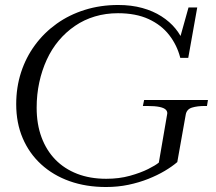

<svg xmlns="http://www.w3.org/2000/svg" viewBox="-20 -740 865 770"><path d="M127 -308Q127 -361 137.5 -409.5Q148 -458 167.5 -500.5Q187 -543 215.5 -577Q244 -611 280.5 -636Q317 -661 360.5 -674Q404 -687 453 -687Q525 -687 576 -663.5Q627 -640 658.5 -599.5Q690 -559 703 -508H735L771 -710H736L698 -574L717 -568Q706 -598 683.5 -625.5Q661 -653 627.5 -674.5Q594 -696 550.5 -708Q507 -720 454 -720Q383 -720 320.5 -700.5Q258 -681 207.5 -645Q157 -609 120.5 -559.5Q84 -510 64.5 -450Q45 -390 45 -322Q45 -247 71 -186Q97 -125 145 -81Q193 -37 259 -13.5Q325 10 405 10Q453 10 495.5 1Q538 -8 574.5 -22.5Q611 -37 640.5 -54.5Q670 -72 691 -90L725 -281Q729 -302 750 -308.5Q771 -315 802 -315H810L814 -339H558L553 -315H569Q602 -315 620.5 -311Q639 -307 646 -299Q653 -291 650 -280L617 -88Q604 -77 574 -62Q544 -47 501 -35Q458 -23 406 -23Q341 -23 289.5 -43Q238 -63 202 -100Q166 -137 146.5 -189.5Q127 -242 127 -308Z"/></svg>

Font: Roboto Serif 120pt Expanded Light
Style: Italic
Weight: 300
Width: 7
Italic angle: -10°
Designer: Greg Gazdowicz
Foundry: Commercial Type
Version: Version 1.008